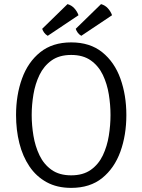

<svg xmlns="http://www.w3.org/2000/svg" viewBox="-20 -901 692 933"><path d="M134 -342Q134 -293 142.5 -241.5Q151 -190 172 -146.2Q193 -102.5 230.5 -75.8Q268 -49 326 -49Q384 -49 421.5 -75.8Q459 -102.5 479.8 -146.2Q500.5 -190 508.8 -241.5Q517 -293 517 -342Q517 -391 508.8 -442.2Q500.5 -493.5 479.8 -537Q459 -580.5 421.5 -607.2Q384 -634 326 -634Q268 -634 230.5 -607.2Q193 -580.5 172 -537Q151 -493.5 142.5 -442.2Q134 -391 134 -342ZM58 -342Q58 -439 87 -519.2Q116 -599.5 175.5 -647.2Q235 -695 326 -695Q417.5 -695 477 -647Q536.5 -599 565.2 -518.8Q594 -438.5 594 -342Q594 -244.5 565 -164.2Q536 -84 476.8 -36Q417.5 12 326 12Q257 12 206.5 -15.8Q156 -43.5 123 -92.5Q90 -141.5 74 -205.5Q58 -269.5 58 -342ZM471 -881Q491 -875.5 504.8 -860Q518.5 -844.5 524.5 -827L375 -727Q364.5 -733 357.8 -742.2Q351 -751.5 348 -761ZM308 -881Q328 -875.5 341.8 -860Q355.5 -844.5 361.5 -827L212 -727Q201.5 -733 194.8 -742.2Q188 -751.5 185 -761Z"/></svg>

Font: Signika Negative Light Light
Style: Regular
Weight: 300
Version: Version 2.001